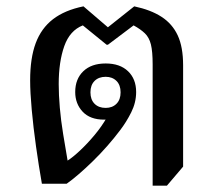

<svg xmlns="http://www.w3.org/2000/svg" viewBox="-20 -579 686 605"><path d="M461 6V-376Q461 -417 455.5 -439Q450 -461 436.5 -474Q423 -487 401 -499L320 -438H316L241 -499Q200 -483 182.5 -433.5Q165 -384 165 -314Q165 -280 168.5 -239.5Q172 -199 179 -156.5Q186 -114 193 -73Q209 -83 232 -104.5Q255 -126 278 -153.5Q301 -181 318 -211L324 -204Q320 -203 316 -202.5Q312 -202 308 -202Q264 -202 240.5 -227Q217 -252 217 -289Q217 -330 242.5 -354.5Q268 -379 313 -379Q358 -379 383.5 -354.5Q409 -330 409 -289Q409 -256 393.5 -225Q378 -194 358 -168Q340 -144 318 -119Q296 -94 273 -71.5Q250 -49 228.5 -30.5Q207 -12 190 0H112Q102 -57 93.5 -117.5Q85 -178 80 -233Q75 -288 75 -326Q75 -396 92.5 -443Q110 -490 147 -518.5Q184 -547 243 -559L320 -493L403 -559Q455 -548 489 -526Q523 -504 540 -467.5Q557 -431 557 -373V-54L506 6ZM313 -239Q334 -239 347 -252Q360 -265 360 -288Q360 -311 347 -324Q334 -337 313 -337Q291 -337 278 -324Q265 -311 265 -288Q265 -265 278 -252Q291 -239 313 -239Z"/></svg>

Font: Noto Serif Thai Medium
Style: Regular
Weight: 500
Version: Version 2.001